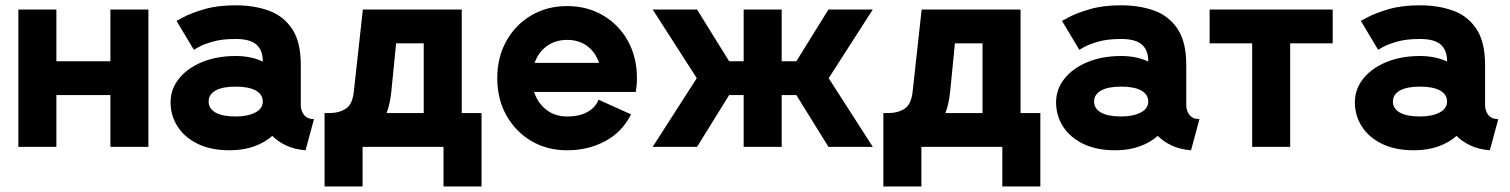

<svg xmlns="http://www.w3.org/2000/svg" viewBox="-20 -543 5584 710"><path d="M47.9 -507.8H188.5V-316.4H388.2V-507.8H528.8V0H388.2V-191.4H188.5V0H47.9Z M829.6 12.7Q759.8 12.7 710.9 -11.2Q662.1 -35.2 636.5 -75.4Q610.8 -115.7 610.8 -164.6Q610.8 -213.4 641.8 -252.2Q672.9 -291 727.3 -313.5Q781.7 -335.9 851.6 -335.9Q908.2 -335.9 951.7 -315.4V-317.9Q951.7 -357.4 928.2 -378.2Q904.8 -398.9 851.1 -398.9Q800.8 -398.9 766.4 -388.9Q731.9 -378.9 714.4 -368.9Q696.8 -358.9 696.8 -358.9L632.8 -465.8Q632.8 -465.8 659.7 -480.2Q686.5 -494.6 735.6 -509Q784.7 -523.4 851.6 -523.4Q918.9 -523.4 973.4 -503.9Q1027.8 -484.4 1060.1 -436.3Q1092.3 -388.2 1092.3 -302.7V-154.8Q1092.3 -132.8 1104.5 -117.7Q1116.7 -102.5 1141.1 -102.5L1109.9 12.7Q1067.9 9.3 1037.1 -5.6Q1006.3 -20.5 986.8 -40.5Q959.5 -16.1 919.7 -1.7Q879.9 12.7 829.6 12.7ZM951.7 -167.5Q951.7 -193.8 925.8 -208.3Q899.9 -222.7 851.6 -222.7Q803.2 -222.7 777.3 -208.3Q751.5 -193.8 751.5 -167.5Q751.5 -141.1 777.3 -126.7Q803.2 -112.3 851.6 -112.3Q895.5 -112.3 923.6 -126.7Q951.7 -141.1 951.7 -167.5Z M1180.2 146.5V-125H1200.7Q1233.9 -125 1258.8 -141.1Q1283.7 -157.2 1288.6 -205.6L1321.8 -507.8H1687.5V-125H1760.7V146.5H1620.1V0H1320.8V146.5ZM1427.2 -205.6Q1422.9 -160.2 1409.7 -125H1546.9V-382.8H1444.8Z M2193.4 -174.3 2313.5 -120.1Q2281.2 -55.2 2218.3 -21.2Q2155.3 12.7 2077.1 12.7Q2002.9 12.7 1944.6 -21.7Q1886.2 -56.2 1852.5 -116.5Q1818.8 -176.8 1818.8 -253.9Q1818.8 -331.1 1852.5 -391.4Q1886.2 -451.7 1944.6 -486.1Q2002.9 -520.5 2077.1 -520.5Q2151.4 -520.5 2210 -486.1Q2268.6 -451.7 2302 -391.4Q2335.4 -331.1 2335.4 -253.9Q2335.4 -240.7 2334.2 -228Q2333 -215.3 2331.1 -203.1H1955.1Q1967.8 -162.6 1999.8 -137.5Q2031.7 -112.3 2077.1 -112.3Q2123 -112.3 2152.8 -129.2Q2182.6 -146 2193.4 -174.3ZM2077.1 -395.5Q2033.7 -395.5 2002.2 -372.6Q1970.7 -349.6 1957 -310.5H2195.3Q2182.1 -349.6 2151.6 -372.6Q2121.1 -395.5 2077.1 -395.5Z M2557.6 0H2393.6L2556.6 -253.9L2393.6 -507.8H2557.6L2676.3 -316.4H2730V-507.8H2870.6V-316.4H2924.8L3043.5 -507.8H3207.5L3044.4 -253.9L3207.5 0H3043.5L2924.8 -191.4H2870.6V0H2730V-191.4H2676.3Z M3246.6 146.5V-125H3267.1Q3300.3 -125 3325.2 -141.1Q3350.1 -157.2 3355 -205.6L3388.2 -507.8H3753.9V-125H3827.1V146.5H3686.5V0H3387.2V146.5ZM3493.7 -205.6Q3489.3 -160.2 3476.1 -125H3613.3V-382.8H3511.2Z M4104 12.7Q4034.2 12.7 3985.4 -11.2Q3936.5 -35.2 3910.9 -75.4Q3885.3 -115.7 3885.3 -164.6Q3885.3 -213.4 3916.3 -252.2Q3947.3 -291 4001.7 -313.5Q4056.2 -335.9 4126 -335.9Q4182.6 -335.9 4226.1 -315.4V-317.9Q4226.1 -357.4 4202.6 -378.2Q4179.2 -398.9 4125.5 -398.9Q4075.2 -398.9 4040.8 -388.9Q4006.3 -378.9 3988.8 -368.9Q3971.2 -358.9 3971.2 -358.9L3907.2 -465.8Q3907.2 -465.8 3934.1 -480.2Q3960.9 -494.6 4010 -509Q4059.1 -523.4 4126 -523.4Q4193.4 -523.4 4247.8 -503.9Q4302.2 -484.4 4334.5 -436.3Q4366.7 -388.2 4366.7 -302.7V-154.8Q4366.7 -132.8 4378.9 -117.7Q4391.1 -102.5 4415.5 -102.5L4384.3 12.7Q4342.3 9.3 4311.5 -5.6Q4280.8 -20.5 4261.2 -40.5Q4233.9 -16.1 4194.1 -1.7Q4154.3 12.7 4104 12.7ZM4226.1 -167.5Q4226.1 -193.8 4200.2 -208.3Q4174.3 -222.7 4126 -222.7Q4077.6 -222.7 4051.8 -208.3Q4025.9 -193.8 4025.9 -167.5Q4025.9 -141.1 4051.8 -126.7Q4077.6 -112.3 4126 -112.3Q4169.9 -112.3 4198 -126.7Q4226.1 -141.1 4226.1 -167.5Z M4751 0H4610.4V-382.8H4453.1V-507.8H4908.2V-382.8H4751Z M5209 12.7Q5139.2 12.7 5090.3 -11.2Q5041.5 -35.2 5015.9 -75.4Q4990.2 -115.7 4990.2 -164.6Q4990.2 -213.4 5021.2 -252.2Q5052.2 -291 5106.7 -313.5Q5161.1 -335.9 5231 -335.9Q5287.6 -335.9 5331.1 -315.4V-317.9Q5331.1 -357.4 5307.6 -378.2Q5284.2 -398.9 5230.5 -398.9Q5180.2 -398.9 5145.8 -388.9Q5111.3 -378.9 5093.8 -368.9Q5076.2 -358.9 5076.2 -358.9L5012.2 -465.8Q5012.2 -465.8 5039.1 -480.2Q5065.9 -494.6 5115 -509Q5164.1 -523.4 5231 -523.4Q5298.3 -523.4 5352.8 -503.9Q5407.2 -484.4 5439.5 -436.3Q5471.7 -388.2 5471.7 -302.7V-154.8Q5471.7 -132.8 5483.9 -117.7Q5496.1 -102.5 5520.5 -102.5L5489.3 12.7Q5447.3 9.3 5416.5 -5.6Q5385.7 -20.5 5366.2 -40.5Q5338.9 -16.1 5299.1 -1.7Q5259.3 12.7 5209 12.7ZM5331.1 -167.5Q5331.1 -193.8 5305.2 -208.3Q5279.3 -222.7 5231 -222.7Q5182.6 -222.7 5156.7 -208.3Q5130.9 -193.8 5130.9 -167.5Q5130.9 -141.1 5156.7 -126.7Q5182.6 -112.3 5231 -112.3Q5274.9 -112.3 5303 -126.7Q5331.1 -141.1 5331.1 -167.5Z"/></svg>

Font: Giphurs
Style: Bold
Weight: 700
Version: Version 0.920; ttfautohint (v1.8.4.7-5d5b)